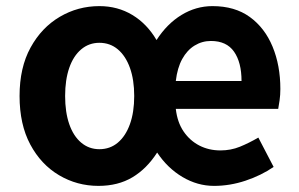

<svg xmlns="http://www.w3.org/2000/svg" viewBox="-20 -594 978 628"><path d="M302 14Q232 14 173 -21Q114 -56 79 -121.5Q44 -187 44 -280Q44 -373 80 -438.5Q116 -504 175.5 -539Q235 -574 305 -574Q365 -574 413 -545Q461 -516 492 -463Q526 -516 573.5 -545Q621 -574 675 -574Q748 -574 797 -538.5Q846 -503 871.5 -441.5Q897 -380 897 -303Q897 -283 894.5 -266Q892 -249 890 -238H555Q560 -194 580.5 -164Q601 -134 632 -118Q663 -102 701 -102Q735 -102 764.5 -114Q794 -126 825 -144L875 -48Q834 -20 783 -3Q732 14 680 14Q626 14 577 -15Q528 -44 494 -95Q460 -42 413 -14Q366 14 302 14ZM305 -106Q340 -106 365.5 -127.5Q391 -149 405 -188Q419 -227 419 -280Q419 -333 405 -372Q391 -411 365.5 -432.5Q340 -454 305 -454Q271 -454 245.5 -432.5Q220 -411 206.5 -372Q193 -333 193 -280Q193 -227 206.5 -188Q220 -149 245.5 -127.5Q271 -106 305 -106ZM555 -329H770Q770 -390 745.5 -425Q721 -460 670 -460Q641 -460 616.5 -445Q592 -430 576 -401Q560 -372 555 -329Z"/></svg>

Font: Noto Sans KR Thin
Style: Bold
Weight: 700
Version: Version 2.004-H2;hotconv 1.0.118;makeotfexe 2.5.65603